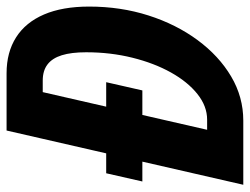

<svg xmlns="http://www.w3.org/2000/svg" viewBox="-108 -652 760 584"><g transform="rotate(-90 272.0 -360.0)"><path d="M12 -307 37 -417H314L289 -307ZM78 0 107 -110H200Q241 -110 278 -139.5Q315 -169 343.5 -220Q372 -271 388.5 -337.5Q405 -404 405 -478Q405 -523 396 -552Q387 -581 368 -595.5Q349 -610 319 -610H238L240 -720H341Q405 -720 450.5 -691Q496 -662 520 -606Q544 -550 544 -469Q544 -373 517 -288.5Q490 -204 442 -139Q394 -74 331.5 -37Q269 0 197 0ZM2 0 167 -720H309L144 0Z"/></g></svg>

Font: Instrument Sans Condensed
Style: Bold Italic
Weight: 700
Width: 3
Italic angle: -13°
Designer: Rodrigo Fuenzalida
Foundry: fragTYPE
Version: Version 1.000;gftools[0.9.28]